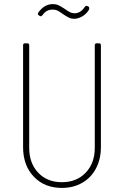

<svg xmlns="http://www.w3.org/2000/svg" viewBox="-20 -912 607 940"><path d="M93 -192V-690Q93 -700 103 -700H113Q123 -700 123 -690V-188Q123 -113 167 -66.5Q211 -20 283 -20Q355 -20 399.5 -66.5Q444 -113 444 -188V-690Q444 -700 454 -700H464Q474 -700 474 -690V-192Q474 -133 450 -87.5Q426 -42 382.5 -17Q339 8 283 8Q198 8 145.5 -47Q93 -102 93 -192ZM287 -844Q272 -855 262 -860Q252 -865 239 -865Q223 -865 211.5 -859.5Q200 -854 187 -837Q181 -829 173 -835L170 -837Q162 -842 168 -851Q197 -892 239 -892Q254 -892 266 -886.5Q278 -881 296 -869Q313 -857 323 -852Q333 -847 344 -847Q375 -847 395 -878Q397 -882 401 -883Q405 -884 409 -882L413 -880Q417 -877 417 -872Q417 -867 413 -860Q399 -840 379.5 -830Q360 -820 343 -820Q328 -820 315.5 -826.5Q303 -833 287 -844Z"/></svg>

Font: Barlow Semi Condensed Thin
Style: Regular
Weight: 250
Width: 4
Designer: Jeremy Tribby
Foundry: Tribby Type
Version: Version 1.408